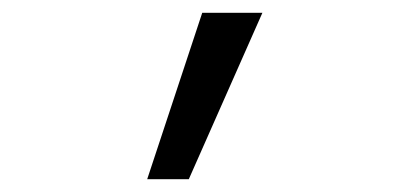

<svg xmlns="http://www.w3.org/2000/svg" viewBox="-20 -709 640 300"><path d="M210 -429 296 -689H390L275 -429Z"/></svg>

Font: Fira Mono
Style: Regular
Weight: 400
Designer: Carrois Corporate & Edenspiekermann AG
Foundry: Carrois Corporate GbR & Edenspiekermann AG
Version: Version 3.206;PS 003.206;hotconv 1.0.70;makeotf.lib2.5.58329